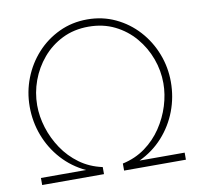

<svg xmlns="http://www.w3.org/2000/svg" viewBox="-79 -799 927 884"><g transform="rotate(-10 384.0 -357.5)"><path d="M48 0V-33H259Q195 -63 149 -114Q103 -165 78.5 -229.5Q54 -294 54 -365Q54 -434 78.5 -497Q103 -560 147.5 -609Q192 -658 252.5 -686.5Q313 -715 384 -715Q455 -715 515.5 -686.5Q576 -658 620.5 -609Q665 -560 689.5 -497Q714 -434 714 -365Q714 -294 689.5 -229.5Q665 -165 619 -114Q573 -63 509 -33H720V0H431V-33Q491 -46 537 -79.5Q583 -113 614.5 -160Q646 -207 662.5 -260Q679 -313 679 -365Q679 -424 658.5 -480Q638 -536 599.5 -581.5Q561 -627 506.5 -654Q452 -681 384 -681Q316 -681 261.5 -654Q207 -627 168.5 -581.5Q130 -536 109.5 -480Q89 -424 89 -365Q89 -313 105.5 -260Q122 -207 153.5 -160Q185 -113 231 -79.5Q277 -46 337 -33V0Z"/></g></svg>

Font: Raleway ExtraLight
Style: Regular
Weight: 200
Designer: Matt McInerney, Pablo Impallari, Rodrigo Fuenzalida
Foundry: Matt McInerney, Pablo Impallari, Rodrigo Fuenzalida
Version: Version 4.026